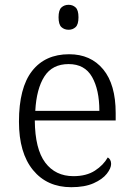

<svg xmlns="http://www.w3.org/2000/svg" viewBox="-20 -770 554 800"><path d="M277 10Q176 10 117.5 -61.5Q59 -133 59 -263Q59 -404 113.5 -474Q168 -544 268 -544Q358 -544 410 -481Q462 -418 462 -299V-268H125Q126 -149 168.5 -92.5Q211 -36 286 -36Q340 -36 375.5 -59Q411 -82 429 -114Q435 -111 439 -104Q443 -97 443 -87Q443 -69 425 -46Q407 -23 370 -6.5Q333 10 277 10ZM394 -308Q394 -396 363.5 -449.5Q333 -503 266 -503Q198 -503 165 -451.5Q132 -400 127 -308ZM266 -646Q248 -646 236 -657Q224 -668 224 -698Q224 -728 236 -739Q248 -750 266 -750Q283 -750 295 -739Q307 -728 307 -698Q307 -668 295 -657Q283 -646 266 -646Z"/></svg>

Font: Noto Serif Malayalam Light
Style: Regular
Weight: 300
Designer: Indian type Foundry, Jelle Bosma, Monotype Design Team
Foundry: Monotype Imaging Inc.
Version: Version 2.104; ttfautohint (v1.8.4.7-5d5b)